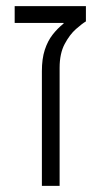

<svg xmlns="http://www.w3.org/2000/svg" viewBox="-20 -608 328 628"><path d="M117 0V-375Q117 -416 126.5 -445Q136 -474 152 -494.5Q168 -515 188 -531V-533H28V-588H261V-538Q249 -531 228.5 -513Q208 -495 191.5 -464Q175 -433 175 -386V0Z"/></svg>

Font: Noto Sans Hebrew Light
Style: Regular
Weight: 300
Designer: Monotype Design Team
Foundry: Monotype Imaging Inc.
Version: Version 2.003